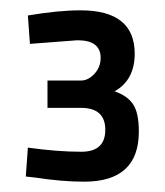

<svg xmlns="http://www.w3.org/2000/svg" viewBox="-20 -820 320 372"><path d="M136 -800Q241 -800 241 -716Q241 -665 202 -643Q226 -635 237.5 -618.5Q249 -602 249 -565Q249 -468 143 -468Q100 -468 48 -476L30 -478L34 -534Q91 -526 137.5 -526Q184 -526 184 -568.5Q184 -611 137 -611H72V-664H137Q151 -664 163 -677Q175 -690 175 -708Q175 -742 130 -742L38 -735L34 -790Q93 -800 136 -800Z"/></svg>

Font: Titillium Web
Style: Regular
Weight: 400
Version: Version 1.001;PS 57.000;hotconv 1.0.70;makeotf.lib2.5.55311